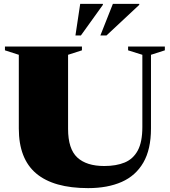

<svg xmlns="http://www.w3.org/2000/svg" viewBox="-20 -955 876 990"><path d="M714 -300V-672.5L640.5 -695.5V-715H830V-695.5L758.5 -672.5V-292.5Q758.5 -185 719.2 -117Q680 -49 607.5 -17Q535 15 434.5 15Q256.5 15 166.8 -60.5Q77 -136 77 -292.5V-672.5L5.5 -695.5V-715H402.5V-695.5L331 -672.5V-290.5Q331 -187 378.5 -143Q426 -99 517.5 -99Q579.5 -99 623.2 -117.2Q667 -135.5 690.5 -179.2Q714 -223 714 -300ZM497.5 -772 562 -935H698V-930L529 -772ZM369 -772 393.5 -935H510.5V-930L397 -772Z"/></svg>

Font: Newsreader Display ExtraBold
Style: Regular
Weight: 800
Designer: Hugues Gentile
Foundry: Production Type
Version: Version 1.001